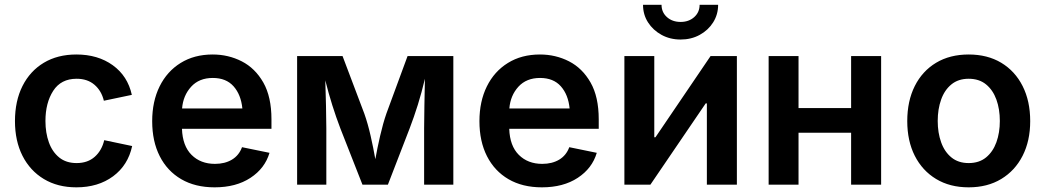

<svg xmlns="http://www.w3.org/2000/svg" viewBox="-20 -784 4436 815"><path d="M304.2 11.2Q224.6 11.2 166 -24.2Q107.4 -59.6 75.4 -122.8Q43.5 -186 43.5 -270Q43.5 -355 75.4 -418.7Q107.4 -482.4 166 -517.6Q224.6 -552.7 304.2 -552.7Q395.5 -552.7 458.7 -507.1Q522 -461.4 539.6 -381.3L420.9 -356.4Q410.6 -398.9 380.9 -424.3Q351.1 -449.7 305.2 -449.7Q238.8 -449.7 205.8 -398.4Q172.9 -347.2 172.9 -270.5Q172.9 -220.2 187.5 -179.7Q202.1 -139.2 231.4 -115.5Q260.7 -91.8 305.2 -91.8Q352.1 -91.8 382.1 -118.4Q412.1 -145 422.4 -189L541 -164.1Q523.4 -82.5 460 -35.6Q396.5 11.2 304.2 11.2Z M891.1 11.2Q808.6 11.2 749.3 -23.4Q689.9 -58.1 658 -121.1Q626 -184.1 626 -269.5Q626 -353.5 657.5 -417.2Q689 -481 746.8 -516.8Q804.7 -552.7 882.8 -552.7Q949.2 -552.7 1006.1 -523.7Q1063 -494.6 1097.7 -433.8Q1132.3 -373 1132.3 -277.3V-237.3H752.4Q754.9 -164.6 793.2 -126.5Q831.5 -88.4 892.6 -88.4Q934.6 -88.4 964.6 -106.4Q994.6 -124.5 1007.3 -159.2L1124 -135.3Q1104.5 -69.3 1043.2 -29.1Q981.9 11.2 891.1 11.2ZM752.9 -323.7H1008.8Q1002.9 -382.3 971.4 -417.7Q939.9 -453.1 883.3 -453.1Q825.2 -453.1 791.3 -415.8Q757.3 -378.4 752.9 -323.7Z M1241.2 0V-545.9H1434.1L1526.4 -301.8Q1541.5 -259.3 1553.2 -207.5Q1564.9 -155.8 1573.2 -108.4Q1581.5 -154.8 1593.5 -207Q1605.5 -259.3 1620.1 -301.8L1710 -545.9H1904.3V0H1780.3V-238.8Q1780.3 -279.8 1781.5 -336.7Q1782.7 -393.6 1783.7 -449.7Q1770 -391.6 1753.7 -339.4Q1737.3 -287.1 1718.8 -238.8L1626.5 0H1518.6L1424.8 -238.8Q1406.7 -286.1 1390.6 -337.2Q1374.5 -388.2 1360.8 -442.9Q1362.3 -390.6 1363.8 -334.7Q1365.2 -278.8 1365.2 -238.8V0Z M2280.3 11.2Q2197.8 11.2 2138.4 -23.4Q2079.1 -58.1 2047.1 -121.1Q2015.1 -184.1 2015.1 -269.5Q2015.1 -353.5 2046.6 -417.2Q2078.1 -481 2136 -516.8Q2193.8 -552.7 2272 -552.7Q2338.4 -552.7 2395.3 -523.7Q2452.1 -494.6 2486.8 -433.8Q2521.5 -373 2521.5 -277.3V-237.3H2141.6Q2144 -164.6 2182.4 -126.5Q2220.7 -88.4 2281.7 -88.4Q2323.7 -88.4 2353.8 -106.4Q2383.8 -124.5 2396.5 -159.2L2513.2 -135.3Q2493.7 -69.3 2432.4 -29.1Q2371.1 11.2 2280.3 11.2ZM2142.1 -323.7H2397.9Q2392.1 -382.3 2360.6 -417.7Q2329.1 -453.1 2272.5 -453.1Q2214.4 -453.1 2180.4 -415.8Q2146.5 -378.4 2142.1 -323.7Z M3107.9 0H2980.5V-345.2H2975.6L2740.7 0H2630.4V-545.9H2757.3V-201.2H2762.2L2996.1 -545.9H3107.9ZM2869.1 -616.2Q2824.2 -616.2 2788.1 -636Q2752 -655.8 2730.7 -689Q2709.5 -722.2 2709.5 -763.7H2788.1Q2788.1 -731.9 2811 -711.4Q2834 -690.9 2869.1 -690.9Q2903.8 -690.9 2926.8 -711.4Q2949.7 -731.9 2949.7 -763.7H3028.3Q3028.3 -722.7 3007.3 -689.2Q2986.3 -655.8 2950.2 -636Q2914.1 -616.2 2869.1 -616.2Z M3369.6 -545.9V-325.2H3592.8V-545.9H3720.2V0H3592.8V-220.7H3369.6V0H3242.7V-545.9Z M4091.8 11.2Q4012.2 11.2 3953.6 -24.2Q3895 -59.6 3863 -122.8Q3831.1 -186 3831.1 -270Q3831.1 -355 3863 -418.7Q3895 -482.4 3953.6 -517.6Q4012.2 -552.7 4091.8 -552.7Q4171.4 -552.7 4230 -517.6Q4288.6 -482.4 4320.8 -418.7Q4353 -355 4353 -270Q4353 -186 4320.8 -122.8Q4288.6 -59.6 4230 -24.2Q4171.4 11.2 4091.8 11.2ZM4091.8 -91.8Q4136.2 -91.8 4165.5 -115.7Q4194.8 -139.6 4209.5 -180.2Q4224.1 -220.7 4224.1 -270.5Q4224.1 -320.8 4209.5 -361.3Q4194.8 -401.9 4165.5 -425.8Q4136.2 -449.7 4091.8 -449.7Q4047.9 -449.7 4018.6 -425.8Q3989.3 -401.9 3974.9 -361.3Q3960.4 -320.8 3960.4 -270.5Q3960.4 -220.7 3974.9 -180.2Q3989.3 -139.6 4018.6 -115.7Q4047.9 -91.8 4091.8 -91.8Z"/></svg>

Font: Inter-SemiBold
Style: Regular
Weight: 600
Designer: Rasmus Andersson
Foundry: rsms
Version: Version 4.000;git-a52131595